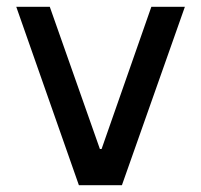

<svg xmlns="http://www.w3.org/2000/svg" viewBox="-20 -547 594 567"><path d="M28 -527H127L275 -107H280L427 -527H526L340 0H213Z"/></svg>

Font: Be Vietnam Medium
Style: Regular
Weight: 500
Designer: Gabriel Lam
Foundry: TypeRant
Version: Version 4.000